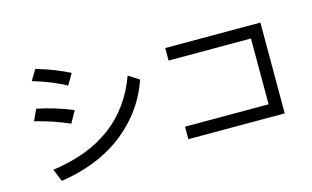

<svg xmlns="http://www.w3.org/2000/svg" viewBox="-95 -1063 2190 1346"><g transform="rotate(-15 1000.0 -389.5)"><path d="M422.9 -620.1Q332 -671.9 184.6 -716.8L230.5 -793Q377 -749 469.7 -699.2ZM164.1 -521.5Q287.1 -498 422.9 -442.4L375 -356.4Q265.6 -406.2 127 -440.4ZM207 13.7 169.9 -77.1Q687.5 -147.5 843.8 -580.1L920.9 -530.3Q841.8 -299.8 637.7 -151.4Q462.9 -25.4 207 13.7Z M1838.9 -39.1H1139.6V-129.9H1746.1V-607.4H1148.4V-698.2H1838.9Z"/></g></svg>

Font: MotoyaLCedar
Style: W3 mono
Weight: 400
Version: Version 1.01